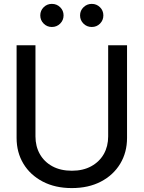

<svg xmlns="http://www.w3.org/2000/svg" viewBox="-20 -962 743 994"><path d="M351.6 11.7Q265.6 11.7 201.2 -22Q136.7 -55.7 101.3 -114.3Q65.9 -172.9 65.9 -248V-727.5H163.6V-255.9Q163.6 -204.6 186.3 -164.3Q209 -124 251.2 -101.1Q293.5 -78.1 352.1 -78.1Q410.2 -78.1 452.4 -101.3Q494.6 -124.5 517.3 -164.3Q540 -204.1 540 -255.9V-727.5H637.7V-248Q637.7 -172.9 602.3 -114.3Q566.9 -55.7 502.7 -22Q438.5 11.7 351.6 11.7ZM455.1 -822.3Q429.7 -822.3 412.1 -839.8Q394.5 -857.4 394.5 -882.3Q394.5 -907.2 412.4 -924.6Q430.2 -941.9 455.1 -941.9Q480 -941.9 497.6 -924.6Q515.1 -907.2 515.1 -882.3Q515.1 -857.4 497.8 -839.8Q480.5 -822.3 455.1 -822.3ZM248.5 -822.3Q223.6 -822.3 206.1 -839.8Q188.5 -857.4 188.5 -882.3Q188.5 -907.2 206.1 -924.6Q223.6 -941.9 248.5 -941.9Q273.9 -941.9 291.5 -924.6Q309.1 -907.2 309.1 -882.3Q309.1 -857.4 291.5 -839.8Q273.9 -822.3 248.5 -822.3Z"/></svg>

Font: Inter Cardless Display
Style: Regular
Weight: 400
Designer: Rasmus Andersson
Foundry: rsms
Version: Version 4.001;git-9221beed3